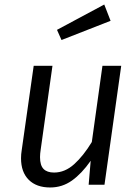

<svg xmlns="http://www.w3.org/2000/svg" viewBox="-20 -817 616 849"><path d="M73 -117Q73 -135 76 -153L129 -526H212L160 -156Q157 -137 157 -122Q157 -86 172.5 -70Q188 -54 219 -54Q267 -54 308 -91Q349 -128 386 -189L433 -526H516L442 0H372L381 -106Q341 -49 298 -18.5Q255 12 202 12Q141 12 107 -22Q73 -56 73 -117ZM441 -797 469 -725 252 -640 232 -685Z"/></svg>

Font: Fira Sans TEST Book
Style: Italic
Weight: 350
Italic angle: -8°
Designer: Carrois Corporate & Edenspiekermann AG
Foundry: Carrois Corporate GbR & Edenspiekermann AG
Version: Version 4.201